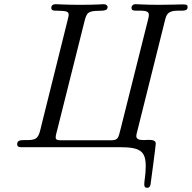

<svg xmlns="http://www.w3.org/2000/svg" viewBox="-20 -703 916 917"><path d="M62 -14C62 -3 70 0 80 0H553C651 0 676 20 676 91C676 132 669 160 669 177C669 188 672 194 683 194C696 194 698 182 699 178C699 178 724 -7 724 -17C724 -32 709 -35 690 -35C683 -35 675 -34 667 -34C648 -34 631 -37 631 -53C631 -61 635 -73 639 -90L767 -602C771 -617 774 -634 788 -643C800 -651 816 -652 832 -652H840C860 -652 876 -652 876 -669C876 -679 873 -682 851 -682C832 -682 800 -680 742 -680C663 -680 651 -683 628 -683C614 -683 608 -674 608 -666C608 -662 609 -657 613 -655C628 -646 691 -663 691 -633C691 -627 690 -620 688 -613L555 -83C545 -44 544 -34 512 -33H271C252 -33 246 -37 246 -47C246 -55 249 -67 254 -85L384 -603C388 -618 392 -634 403 -642C426 -659 481 -644 491 -660C493 -663 494 -666 494 -669C494 -676 488 -683 475 -683C464 -683 444 -680 362 -680C292 -680 258 -683 246 -683C232 -683 225 -676 225 -666C225 -653 236 -652 246 -652H251C295 -651 308 -649 308 -633C308 -626 305 -616 302 -603L177 -101C173 -85 168 -54 153 -43C142 -35 126 -34 110 -34H98C78 -34 62 -33 62 -14Z"/></svg>

Font: CMU Serif
Style: Italic
Weight: 500
Italic angle: -14.04°
Version: Version 0.7.0